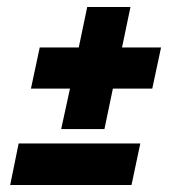

<svg xmlns="http://www.w3.org/2000/svg" viewBox="-20 -566 488 546"><path d="M154 -199 179 -314H68L93 -431H204L228 -546H351L327 -431H438L413 -314H301L277 -199ZM9 -40 33 -158H379L354 -40Z"/></svg>

Font: Saira Condensed ExtraBold
Style: Italic
Weight: 800
Width: 3
Italic angle: -12°
Designer: Hector Gatti with collaboration of the Omnibus-Type team
Foundry: Omnibus-Type
Version: Version 1.101